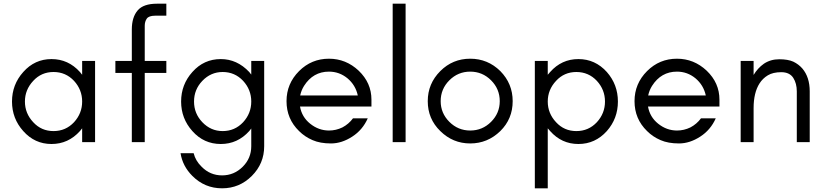

<svg xmlns="http://www.w3.org/2000/svg" viewBox="-20 -770 4466 1040"><path d="M381 -332Q336 -380 270 -380Q204 -380 160 -332Q115 -284 115 -220Q115 -156 160 -108Q204 -60 270 -60Q336 -60 381 -108Q425 -156 425 -220Q425 -284 381 -332ZM425 0V-75L413 -60Q350 10 259 10Q168 10 106 -60Q45 -128 45 -220Q45 -312 106 -380Q168 -450 259 -450Q350 -450 413 -380L425 -365V-440H495V0Z M821 -685Q786 -685 775 -669Q764 -653 764 -630V-440H881V-375H764V0H694V-375H605V-440H694V-610Q694 -677 726 -714Q757 -750 831 -750H881V-685Z M1297 -332Q1252 -380 1186 -380Q1122 -380 1076 -332Q1031 -285 1031 -220Q1031 -155 1076 -108Q1122 -60 1186 -60Q1252 -60 1297 -108Q1341 -156 1341 -220Q1341 -284 1297 -332ZM1029 60Q1039 101 1072 133Q1118 180 1183 180Q1248 180 1295 133Q1341 87 1341 22V-74Q1336 -67 1330 -60Q1267 10 1176 10Q1084 10 1022 -60Q961 -128 961 -220Q961 -312 1022 -380Q1084 -450 1176 -450Q1264 -450 1330 -380Q1336 -373 1341 -366V-440H1411V22Q1411 116 1344 183Q1277 250 1183 250Q1089 250 1022 183Q969 130 958 60Z M1992 -193H1605Q1615 -136 1660 -100Q1706 -63 1762 -63Q1800 -63 1835 -80Q1869 -98 1892 -129H1972Q1944 -66 1888 -30Q1831 7 1773 7Q1714 7 1673 -11Q1631 -29 1600 -60Q1532 -126 1532 -222Q1532 -317 1600 -385Q1667 -452 1762 -452Q1854 -452 1923 -387Q1992 -321 1992 -230ZM1918 -253Q1906 -309 1862 -346Q1818 -382 1762 -382Q1676 -382 1627 -305Q1612 -281 1606 -253Z M2107 0V-750H2177V0Z M2640 -335Q2593 -382 2527 -382Q2461 -382 2414 -335Q2367 -288 2367 -222Q2367 -157 2414 -110Q2461 -63 2527 -63Q2593 -63 2640 -110Q2687 -157 2687 -222Q2687 -288 2640 -335ZM2690 -60Q2621 7 2527 7Q2433 7 2365 -60Q2297 -126 2297 -222Q2297 -317 2365 -385Q2432 -452 2527 -452Q2622 -452 2690 -385Q2757 -317 2757 -222Q2757 -126 2690 -60Z M2877 250V-440H2947V-365L2960 -380Q3022 -450 3113 -450Q3204 -450 3267 -380Q3327 -312 3327 -220Q3327 -128 3267 -60Q3204 10 3113 10Q3022 10 2960 -60L2947 -75V250ZM3213 -332Q3168 -380 3102 -380Q3036 -380 2992 -332Q2947 -284 2947 -220Q2947 -156 2992 -108Q3036 -60 3102 -60Q3168 -60 3213 -108Q3257 -156 3257 -220Q3257 -284 3213 -332Z M3877 -193H3490Q3500 -136 3545 -100Q3591 -63 3647 -63Q3685 -63 3720 -80Q3754 -98 3777 -129H3857Q3829 -66 3773 -30Q3716 7 3658 7Q3599 7 3558 -11Q3516 -29 3485 -60Q3417 -126 3417 -222Q3417 -317 3485 -385Q3552 -452 3647 -452Q3739 -452 3808 -387Q3877 -321 3877 -230ZM3803 -253Q3791 -309 3747 -346Q3703 -382 3647 -382Q3561 -382 3512 -305Q3497 -281 3491 -253Z M4296 -275Q4296 -318 4277 -348Q4257 -379 4212 -379Q4167 -379 4139 -362Q4111 -345 4094 -318Q4062 -268 4062 -184V0H3992V-440H4062V-364Q4084 -401 4118 -425Q4154 -449 4201 -449Q4248 -449 4277 -436Q4306 -422 4326 -399Q4366 -352 4366 -275V0H4296Z"/></svg>

Font: Glacial Indifference
Style: Regular
Weight: 400
Designer: Alfredo Marco Pradil
Version: Version 1.00